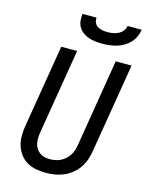

<svg xmlns="http://www.w3.org/2000/svg" viewBox="-139 -1041 878 1134"><g transform="rotate(15 300.0 -473.5)"><path d="M255 8Q224 8 194 2.5Q164 -3 139 -17.5Q114 -32 96.5 -55Q79 -78 70 -106.5Q61 -135 61 -165.5Q61 -196 66 -227L150 -735H247L161 -214Q158 -196 157.5 -179Q157 -162 160.5 -146Q164 -130 172.5 -116.5Q181 -103 193.5 -93.5Q206 -84 222 -80Q238 -76 255 -76Q271 -76 288 -79Q305 -82 320.5 -89.5Q336 -97 349.5 -109Q363 -121 372.5 -135.5Q382 -150 387 -166.5Q392 -183 395 -199L483 -735H580L489 -185Q485 -159 475.5 -132.5Q466 -106 450 -83Q434 -60 411 -41.5Q388 -23 362 -12Q336 -1 309 3.5Q282 8 255 8ZM379 -815Q357 -815 336 -817.5Q315 -820 295.5 -826.5Q276 -833 259.5 -845Q243 -857 233 -874Q223 -891 220.5 -912Q218 -933 221 -955H307Q305 -939 311.5 -924.5Q318 -910 330.5 -902.5Q343 -895 359 -892Q375 -889 391 -889Q407 -889 424 -892Q441 -895 456.5 -902.5Q472 -910 483.5 -924.5Q495 -939 497 -955H583Q580 -933 570.5 -912Q561 -891 545 -874Q529 -857 508.5 -845Q488 -833 466.5 -826.5Q445 -820 423 -817.5Q401 -815 379 -815Z"/></g></svg>

Font: Iosevka Md Ex Obl
Style: Regular
Weight: 500
Width: 7
Italic angle: -9°
Monospace: yes
Designer: Belleve Invis
Foundry: Belleve Invis
Version: Version 32.5.0; ttfautohint (v1.8.4)